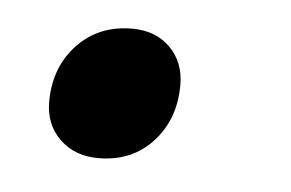

<svg xmlns="http://www.w3.org/2000/svg" viewBox="-27 -168 320 211"><g transform="rotate(5 132.5 -62.5)"><path d="M28 -47Q28 -85 51.5 -110Q75 -135 112 -135Q138 -135 154 -119Q170 -103 170 -78Q170 -40 147 -15Q124 10 87 10Q61 10 44.5 -6Q28 -22 28 -47Z"/></g></svg>

Font: Sarabun Medium
Style: Italic
Weight: 500
Italic angle: -10°
Designer: Suppakit Chalermlarp | Katatrad Co.,Ltd.
Foundry: Cadson Demak Co.,Ltd.
Version: Version 1.000; ttfautohint (v1.6)